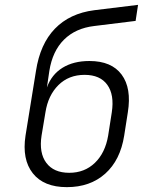

<svg xmlns="http://www.w3.org/2000/svg" viewBox="-20 -760 640 790"><path d="M255 10Q160 10 115 -47Q70 -104 85 -202L128 -468Q145 -579 206 -642Q267 -705 368 -718L548 -740L538 -674L368 -653Q291 -644 243.5 -597Q196 -550 183 -468L173 -400Q192 -453 237 -481Q282 -509 348 -509Q439 -509 480.5 -453Q522 -397 506 -298L491 -202Q475 -101 413 -45.5Q351 10 255 10ZM265 -49Q328 -49 370.5 -90Q413 -131 425 -202L440 -298Q451 -370 421.5 -411Q392 -452 328 -452Q263 -452 220.5 -410Q178 -368 167 -298L151 -202Q140 -131 170.5 -90Q201 -49 265 -49Z"/></svg>

Font: JetBrains Mono NL ExtraLight
Style: Italic
Weight: 200
Italic angle: -9°
Monospace: yes
Designer: Philipp Nurullin, Konstantin Bulenkov
Foundry: JetBrains
Version: Version 2.305; ttfautohint (v1.8.4.7-5d5b)